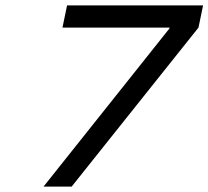

<svg xmlns="http://www.w3.org/2000/svg" viewBox="-20 -690 771 710"><path d="M141 0H245L714 -588L731 -670H228L211 -588H607L606 -584Z"/></svg>

Font: LT Wave Text Italic
Style: Regular
Weight: 400
Designer: Daniel Lyons
Version: Version 2.5 (Glyphs App)